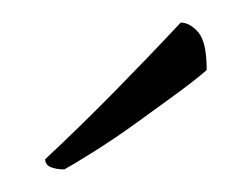

<svg xmlns="http://www.w3.org/2000/svg" viewBox="-20 -547 223 170"><path d="M37 -397Q30 -397 25 -399Q20 -401 20 -406Q51 -435 81 -465.5Q111 -496 140 -527Q148 -527 155.5 -518.5Q163 -510 163 -485Q154 -477 137 -464.5Q120 -452 100.5 -438Q81 -424 63.5 -413Q46 -402 37 -397Z"/></svg>

Font: Great Vibes
Style: Regular
Weight: 400
Designer: Robert E. Leuschke, Viktoriya Grabowska, Viviana Monsalve, Eben Sorkin
Foundry: Robert E. Leuschke
Version: Version 1.103; ttfautohint (v1.8.4.7-5d5b)